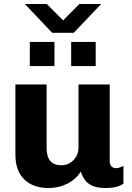

<svg xmlns="http://www.w3.org/2000/svg" viewBox="-20 -936 665 966"><path d="M225 10Q146.5 10 102 -33.5Q57.5 -77 57.5 -157.5V-511H214.5V-191Q214.5 -148 233 -126.2Q251.5 -104.5 289 -104.5Q312.5 -104.5 332 -116.2Q351.5 -128 363.2 -148.2Q375 -168.5 375 -192.5V-511H532V-126Q532 -106.5 541.5 -98.2Q551 -90 562 -90Q572 -90 582 -93.2Q592 -96.5 601 -101V-12Q588 -2 565.8 4Q543.5 10 510.5 10Q472 10 446.8 -0.5Q421.5 -11 407.8 -30Q394 -49 386.5 -72.5Q361.5 -33.5 318.8 -11.8Q276 10 225 10ZM242.5 -771 105 -916H215.5L297.5 -833.5L379.5 -916H489L351 -771ZM130 -603.5V-725H254V-603.5ZM338 -603.5V-725H461.5V-603.5Z"/></svg>

Font: Chivo Medium
Style: Regular
Weight: 500
Designer: Hector Gatti
Foundry: Omnibus-Type
Version: Version 2.002